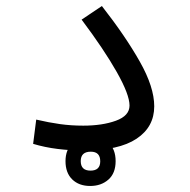

<svg xmlns="http://www.w3.org/2000/svg" viewBox="-20 -495 626 634"><path d="M255.9 2Q211.9 2 170.2 -3.2Q128.4 -8.3 89.4 -20L99.6 -100.1Q141.6 -90.3 178.2 -85.2Q214.8 -80.1 254.9 -80.1Q317.9 -80.1 362.8 -96.4Q407.7 -112.8 407.7 -146.5Q407.7 -182.6 365.5 -257.3Q323.2 -332 249.5 -430.2L316.4 -475.1Q393.6 -376.5 441.4 -292Q489.3 -207.5 489.3 -144Q489.3 -75.7 430.9 -36.9Q372.6 2 255.9 2ZM277.8 119.1Q240.7 119.1 218.5 97.4Q196.3 75.7 196.3 37.1Q196.3 -1 220 -22.9Q243.7 -44.9 279.3 -44.9Q314.9 -44.9 338.4 -23.7Q361.8 -2.4 361.8 37.1Q361.8 77.1 337.9 98.1Q314 119.1 277.8 119.1ZM278.8 68.4Q311 68.4 311 37.6Q311 5.9 279.8 5.9Q246.6 5.9 246.6 37.1Q246.6 68.4 278.8 68.4Z"/></svg>

Font: Cascadia Mono NF SemiLight
Style: Regular
Weight: 350
Monospace: yes
Designer: Aaron Bell
Foundry: Saja Typeworks
Version: Version 2404.023; ttfautohint (v1.8.4)